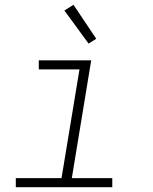

<svg xmlns="http://www.w3.org/2000/svg" viewBox="-20 -782 640 802"><path d="M46 0V-38H237L312 -492H142V-530H361L280 -38H449V0ZM350 -600 249 -738 287 -762 382 -620Z"/></svg>

Font: Iosevka Slab XLtExObl
Style: Regular
Weight: 200
Width: 7
Italic angle: -9°
Monospace: yes
Designer: Belleve Invis
Foundry: Belleve Invis
Version: Version 11.1.1; ttfautohint (v1.8.3)